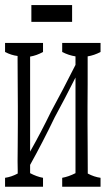

<svg xmlns="http://www.w3.org/2000/svg" viewBox="-27 -680 422 748"><path d="M364.7 -512.7Q364.7 -490.2 364.7 -477.5Q339.8 -464.4 314.5 -460.4V-457Q314.5 -446.3 314.5 -445.8Q314.5 -394.5 314.5 -352.5Q314.5 -304.2 314 -266.1Q314 -227.5 314 -199.2Q314.5 -150.9 314.5 -112.3Q314.9 -61 314.9 -19.5Q314.9 -8.3 314.9 -7.3V-3.9Q339.8 9.3 364.7 12.7Q364.7 34.7 364.7 47.4H215.3Q215.3 35.2 215.3 12.7Q240.2 8.3 267.1 -5.4Q267.1 -186.5 267.1 -377.9Q225.6 -295.4 186 -222.7Q139.2 -125.5 90.3 -37.6Q90.3 -16.6 90.3 -5.4Q116.2 8.3 140.6 12.7Q140.6 34.7 140.6 47.4H-7.3Q-7.3 35.2 -7.3 12.7Q17.1 9.3 42 -3.9V-7.3Q42 -8.3 42 -19.5Q41.5 -26.4 41.5 -51.8Q41.5 -80.6 42 -112.8Q42.5 -145 42.5 -199.2Q42.5 -227.5 42.5 -266.1Q42.5 -304.7 42 -352.8Q41.5 -400.9 41.5 -445.8Q41.5 -447.3 41.5 -458.5V-461.9Q17.1 -464.8 -7.3 -477.5Q-7.3 -490.2 -7.3 -512.7H140.6Q140.6 -490.2 140.6 -477.5Q116.2 -463.9 90.3 -459.5Q90.3 -269.5 90.3 -89.4Q131.8 -162.6 171.9 -245.1Q218.8 -331.1 267.1 -427.2Q267.1 -439 267.1 -460.4Q240.7 -464.4 215.3 -477.5Q215.3 -490.2 215.3 -512.7ZM95.2 -660.2H253.9V-594.7H95.2Z"/></svg>

Font: Scarab Serif
Style: Condensed-Light
Weight: 300
Designer: John Roberts
Foundry: Scarab
Version: 1.0